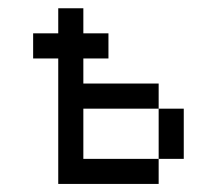

<svg xmlns="http://www.w3.org/2000/svg" viewBox="-20 -458 540 478"><path d="M250 -312.5V-375H187.5V-437.5H125V-375H62.5V-312.5H125V0H375V-62.5H187.5Q187.5 -62.5 187.5 -187.5H375Q375 -187.5 375 -62.5H437.5Q437.5 -62.5 437.5 -187.5H375V-250H187.5V-312.5Z"/></svg>

Font: Unifont
Style: Regular
Weight: 500
Version: Version 15.1.04